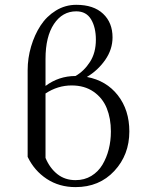

<svg xmlns="http://www.w3.org/2000/svg" viewBox="-20 -766 592 793"><path d="M94.2 -118.2V-476.1Q94.2 -525.9 108.4 -574Q122.6 -622.1 147.5 -660.4Q172.4 -698.7 210.9 -722.4Q249.5 -746.1 294.9 -746.1Q366.7 -746.1 405.8 -709.2Q444.8 -672.4 444.8 -611.8Q444.8 -562 414.6 -518.6Q384.3 -475.1 338.9 -448.2Q419.4 -433.1 466.8 -372.3Q514.2 -311.5 514.2 -223.1Q514.2 -126.5 452.1 -59.8Q390.1 6.8 292 6.8Q224.6 6.8 173.1 -27.1Q121.6 -61 94.2 -118.2ZM168 -113.8Q185.5 -71.8 216.8 -46.9Q248 -22 292 -22Q328.6 -22 357.2 -39.3Q385.7 -56.6 403.1 -85.7Q420.4 -114.7 429.2 -149.7Q438 -184.6 438 -223.1Q438 -276.9 420.9 -319.1Q403.8 -361.3 366.5 -387.2Q329.1 -413.1 275.9 -413.1Q218.3 -413.1 168 -379.9ZM168 -411.1Q223.1 -452.1 292 -452.1Q327.6 -472.7 351.8 -510.5Q376 -548.3 376 -602.1Q376 -652.8 356.2 -686Q336.4 -719.2 294.9 -719.2Q237.8 -719.2 202.9 -667Q168 -614.7 168 -522.9Z"/></svg>

Font: Dihjauti S
Style: Regular
Weight: 400
Designer: T. Christopher White
Version: Version 3.0.0